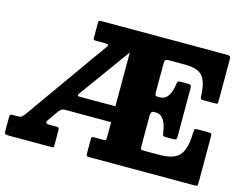

<svg xmlns="http://www.w3.org/2000/svg" viewBox="-102 -910 1348 1070"><g transform="rotate(15 572.0 -375.0)"><path d="M0 -21V-104Q0 -117 14 -117H47Q63 -117 68.5 -122.2Q74 -127.5 82.5 -137L422.5 -616Q434 -631.5 427.2 -634Q420.5 -636.5 393.5 -636.5H355.5Q346 -636.5 344.2 -639Q342.5 -641.5 342.5 -651.5V-736Q342.5 -744.5 345.5 -747.2Q348.5 -750 356.5 -750H1082.5Q1097.5 -750 1101.2 -745.5Q1105 -741 1105 -726V-490.5Q1105 -476.5 1103 -473.8Q1101 -471 1087.5 -471H1020Q1008.5 -471 1006.2 -476Q1004 -481 1003.5 -491Q1001 -571.5 973.2 -604Q945.5 -636.5 872 -636.5H781.5Q767.5 -636.5 761 -632.8Q754.5 -629 754.5 -613.5V-451Q754.5 -435 757.2 -429.5Q760 -424 768 -424H783Q814 -424 831.2 -451.2Q848.5 -478.5 852 -516Q853 -527 856 -532.2Q859 -537.5 868.5 -537.5H913.5Q927.5 -537.5 931.5 -533.8Q935.5 -530 935.5 -516V-239.5Q935.5 -226.5 932 -222.5Q928.5 -218.5 915.5 -218.5H871.5Q859 -218.5 856 -224.2Q853 -230 851.5 -242.5Q848 -279 831 -307.8Q814 -336.5 785 -336.5H771.5Q754.5 -336.5 754.5 -309.5V-134Q754.5 -117.5 759.2 -115.5Q764 -113.5 780 -113.5H862Q920 -113.5 952.2 -129.8Q984.5 -146 998.2 -182.5Q1012 -219 1013.5 -280.5Q1014 -297.5 1016.2 -301.8Q1018.5 -306 1035.5 -306H1095Q1110 -306 1112.5 -302.2Q1115 -298.5 1115 -284V-19Q1115 -5 1112 -2.5Q1109 0 1094.5 0H495.5Q481.5 0 476.8 -1.5Q472 -3 472 -18V-98Q472 -110 475.2 -111.8Q478.5 -113.5 490 -113.5H533.5Q550.5 -113.5 553.8 -116.5Q557 -119.5 557 -136.5V-220H292.5Q279 -220 270.8 -214.8Q262.5 -209.5 255.5 -200L214.5 -141Q196.5 -117 226.5 -117H269Q278 -117 281.5 -114.2Q285 -111.5 285 -102V-16Q285 -4 283 -2Q281 0 269 0H25Q11 0 5.5 -3Q0 -6 0 -21ZM356 -311.5H557V-617Q557 -620.5 557 -622Q556 -621.5 555.5 -620.5L342 -325.5Q337.5 -317.5 340 -314.5Q342.5 -311.5 356 -311.5Z"/></g></svg>

Font: Besley* Narrow Heavy
Style: Regular
Weight: 800
Width: 4
Designer: Owen Earl
Foundry: indestructible type*
Version: Version 3.000; ttfautohint (v1.8.3)